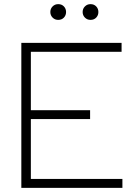

<svg xmlns="http://www.w3.org/2000/svg" viewBox="-20 -907 642 927"><path d="M83 0V-700H567V-657H129V-375H415V-332H129V-43H571V0ZM261 -811Q245 -811 234 -822Q223 -833 223 -849Q223 -865 234 -876Q245 -887 261 -887Q278 -887 288.5 -876Q299 -865 299 -849Q299 -833 288.5 -822Q278 -811 261 -811ZM417 -811Q401 -811 390 -822Q379 -833 379 -849Q379 -865 390 -876Q401 -887 417 -887Q434 -887 444.5 -876Q455 -865 455 -849Q455 -833 444.5 -822Q434 -811 417 -811Z"/></svg>

Font: Red Hat Display VF
Style: Regular
Weight: 300
Designer: Pentagram, MCKL
Foundry: Pentagram, MCKL
Version: Version 1.023